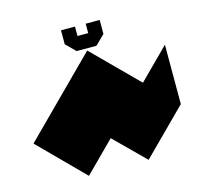

<svg xmlns="http://www.w3.org/2000/svg" viewBox="-135 -1150 1368 1299"><g transform="rotate(-15 549.0 -500.0)"><path d="M538 -822 846 -514 1056 -724V-308L748 0L538 -208L330 0L24 -308L538 -822ZM607 -837H468L402 -902V-1000H500V-934H575V-1000H673V-902L607 -837Z"/></g></svg>

Font: El Pececito
Style: Regular
Weight: 400
Designer: deFharo
Foundry: deFharo
Version: El Pececito Version 1.000